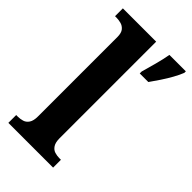

<svg xmlns="http://www.w3.org/2000/svg" viewBox="-233 -830 901 901"><g transform="rotate(45 217.0 -380.0)"><path d="M16 0V-52H27Q42 -52 57.5 -56.5Q73 -61 83 -76Q93 -91 93 -119V-647Q93 -674 82 -687Q71 -700 55.5 -704Q40 -708 27 -708H16V-760H237V-119Q237 -91 247 -76Q257 -61 272 -56.5Q287 -52 302 -52H313V0ZM288 -613Q297 -644 308 -685Q319 -726 325 -760H434V-750Q426 -729 411 -702Q396 -675 378 -648Q360 -621 345 -600H288Z"/></g></svg>

Font: Noto Serif Thai SemiCondensed
Style: Bold
Weight: 700
Width: 4
Designer: Monotype Design Team
Foundry: Monotype Imaging Inc.
Version: Version 2.002; ttfautohint (v1.8.4.7-5d5b)